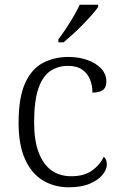

<svg xmlns="http://www.w3.org/2000/svg" viewBox="-20 -786 512 816"><path d="M272 10Q212 10 163.5 -18.5Q115 -47 87 -108Q59 -169 59 -264Q59 -371 86.5 -432Q114 -493 162 -518.5Q210 -544 271 -544Q315 -544 351.5 -531Q388 -518 410 -494.5Q432 -471 432 -439Q432 -423 425.5 -412.5Q419 -402 406 -397.5Q393 -393 373 -392Q373 -423 362.5 -448.5Q352 -474 329.5 -490Q307 -506 269 -506Q226 -506 193.5 -484Q161 -462 143 -409.5Q125 -357 125 -265Q125 -190 144 -139Q163 -88 198 -62.5Q233 -37 283 -37Q337 -37 371 -61Q405 -85 421 -120Q428 -114 431 -106Q434 -98 434 -86Q434 -66 416 -43.5Q398 -21 362 -5.5Q326 10 272 10ZM228 -619Q243 -638 260 -664Q277 -690 293 -717Q309 -744 319 -766H397V-756Q388 -743 370.5 -723Q353 -703 331.5 -681Q310 -659 288.5 -639.5Q267 -620 250 -606H228Z"/></svg>

Font: Noto Serif Kannada Light
Style: Regular
Weight: 300
Version: Version 2.003